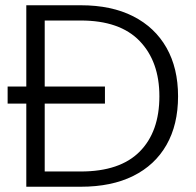

<svg xmlns="http://www.w3.org/2000/svg" viewBox="-20 -710 745 730"><path d="M80 0V-690H287Q404 -690 486.5 -648Q569 -606 613 -528.5Q657 -451 657 -344Q657 -236 613 -159Q569 -82 486.5 -41Q404 0 287 0ZM9 -316V-381H379V-316ZM150 -58H287Q436 -58 511 -133.5Q586 -209 586 -344Q586 -476 511 -554Q436 -632 287 -632H150Z"/></svg>

Font: Parkinsans Light
Style: Regular
Weight: 300
Designer: Red Stone, Indian Type Foundry
Foundry: Indian Type Foundry
Version: Version 1.000